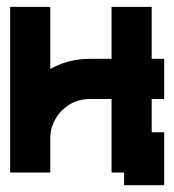

<svg xmlns="http://www.w3.org/2000/svg" viewBox="-20 -506 511 563"><path d="M461.4 -215.8H424.8V-118.2H461.4V37.1H343.8V0H307.1V-215.8H243.7Q219.7 -215.8 198.2 -207Q178.2 -198.2 161.1 -181.6Q145.5 -166 136.7 -145Q127.9 -126 127.4 -104V0H9.8V-485.8H127.4V-303.7Q139.6 -310.5 154.8 -316.9Q196.8 -333.5 243.7 -333.5H307.1V-485.8H424.8V-333.5H461.4Z"/></svg>

Font: Sangha Kali
Style: Regular
Weight: 400
Designer: Seslavinskaya Anna
Foundry: Popkern
Version: Version 2.000;PS 002.000;hotconv 1.0.88;makeotf.lib2.5.64775